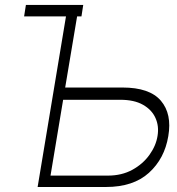

<svg xmlns="http://www.w3.org/2000/svg" viewBox="-20 -747 708 767"><path d="M312.5 -727.3 305.4 -681.5H288L240.4 -397.4H468.8Q577.8 -397.4 622.7 -344.6Q667.6 -291.9 652.3 -203.1Q637.4 -113.3 574.9 -56.6Q512.4 0 403.1 0H130.3L243.6 -681.5H76.3L83.5 -727.3ZM232.2 -348.4 181.8 -45.5H410.9Q466.3 -45.5 508.7 -68.7Q551.1 -92 577.2 -128.6Q603.3 -165.1 609.4 -204.5Q615.8 -243.3 601 -275.9Q586.3 -308.6 551.1 -328.5Q516 -348.4 460.6 -348.4Z"/></svg>

Font: Inter Extra Light  BETA
Style: Italic
Weight: 200
Italic angle: 9.39999°
Designer: Rasmus Andersson
Foundry: rsms
Version: Version 3.011;git-f93a4a705